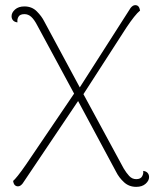

<svg xmlns="http://www.w3.org/2000/svg" viewBox="-20 -720 614 747"><path d="M510 7Q482 7 462.5 -11Q443 -29 432 -51L272 -349L124 -623Q113 -644 101.5 -654.5Q90 -665 75 -665Q58 -665 52 -655Q46 -645 48 -633Q37 -634 31 -640.5Q25 -647 25 -657Q25 -671 38.5 -683Q52 -695 75 -695Q104 -695 123 -676Q142 -657 152 -637L299 -364L461 -65Q471 -48 482.5 -35.5Q494 -23 510 -23Q527 -23 533 -34Q539 -45 537 -55Q548 -54 554 -47.5Q560 -41 560 -31Q560 -17 546.5 -5Q533 7 510 7ZM50 5Q43 5 38 0.5Q33 -4 31 -16Q37 -21 49.5 -36.5Q62 -52 82 -81L284 -379L302 -354L68 -6Q64 -1 59.5 2Q55 5 50 5ZM301 -348 284 -370 488 -689Q492 -694 496.5 -697Q501 -700 506 -700Q514 -700 518.5 -695Q523 -690 525 -679Q515 -671 501.5 -654Q488 -637 472 -613Z"/></svg>

Font: Arima Thin
Style: Regular
Weight: 100
Designer: Joana Correia and Natanael Gama
Foundry: NDISCOVER
Version: Version 1.101;gftools[0.9.23]